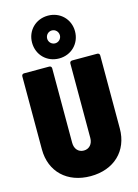

<svg xmlns="http://www.w3.org/2000/svg" viewBox="-146 -1079 840 1166"><g transform="rotate(-15 274.5 -496.5)"><path d="M275 -732C352 -732 410 -790 410 -867C410 -943 352 -1001 275 -1001C198 -1001 140 -943 140 -867C140 -790 198 -732 275 -732ZM275 -827C253 -827 235 -845 235 -867C235 -890 253 -908 275 -908C297 -908 315 -890 315 -867C315 -845 297 -827 275 -827ZM275 8C422 8 520 -85 520 -226V-685C520 -694 514 -700 505 -700H347C338 -700 332 -694 332 -685V-217C332 -179 309 -153 275 -153C240 -153 218 -179 218 -217V-685C218 -694 212 -700 203 -700H45C36 -700 30 -694 30 -685V-226C30 -85 128 8 275 8Z"/></g></svg>

Font: Barlow Semi Condensed Black
Style: Regular
Weight: 900
Width: 4
Designer: Jeremy Tribby
Foundry: Tribby Type
Version: Version 1.408;PS 001.408;hotconv 1.0.88;makeotf.lib2.5.64775